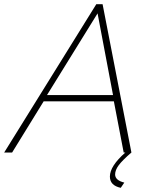

<svg xmlns="http://www.w3.org/2000/svg" viewBox="-61 -730 729 919"><path d="M490 105Q490 133 534 144L517 169Q465 158 465 115Q465 65 539 0H531L484 -245H148L-3 0H-41L400 -710H430L568 0Q525 37 507.5 60.5Q490 84 490 105ZM164 -275H480L406 -666Z"/></svg>

Font: Raleway-v4020 ExtraLight
Style: Italic
Weight: 275
Italic angle: -12°
Designer: Matt McInerney, Pablo Impallari, Rodrigo Fuenzalida
Foundry: Matt McInerney, Pablo Impallari, Rodrigo Fuenzalida
Version: Version 4.020;PS 004.020;hotconv 1.0.88;makeotf.lib2.5.64775